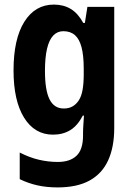

<svg xmlns="http://www.w3.org/2000/svg" viewBox="-20 -577 580 837"><path d="M215 -557Q257 -557 288.5 -538Q320 -519 343 -477H350L361 -547H478V-19Q478 64 451.5 122Q425 180 370.5 210Q316 240 231 240Q183 240 143 231Q103 222 66 204V88Q109 110 150 119.5Q191 129 232 129Q285 129 313.5 102Q342 75 342 14V4Q342 -14 343.5 -34.5Q345 -55 346 -73H341Q318 -29 286 -9.5Q254 10 211 10Q131 10 85 -64Q39 -138 39 -270Q39 -407 86 -482Q133 -557 215 -557ZM256 -441Q230 -441 212 -422Q194 -403 185 -364.5Q176 -326 176 -268Q176 -184 196 -144Q216 -104 258 -104Q280 -104 296 -113Q312 -122 323.5 -139.5Q335 -157 340 -185.5Q345 -214 345 -252V-277Q345 -335 335.5 -371Q326 -407 306.5 -424Q287 -441 256 -441Z"/></svg>

Font: Noto Sans Condensed
Style: Regular
Weight: 400
Width: 3
Version: Version 2.013